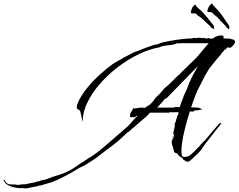

<svg xmlns="http://www.w3.org/2000/svg" viewBox="-427 -843 1315 1058"><path d="M-289 195 -306 193H-309Q-313 195 -327.5 193Q-342 191 -347 190L-353 188H-354Q-356 188 -358 187.5Q-360 187 -362 186Q-369 184 -375 181Q-381 178 -386 175L-396 169Q-397 165 -402.5 158.5Q-408 152 -407 148L-403 146L-402 150Q-399 154 -396.5 158.5Q-394 163 -390 166Q-381 173 -367 173Q-353 173 -340 174Q-332 176 -326 176L-310 173L-308 174Q-305 172 -297 172.5Q-289 173 -288 171Q-286 173 -286 173Q-275 169 -262 167Q-249 165 -237 162Q-231 161 -225 158.5Q-219 156 -212 156Q-204 151 -191.5 149.5Q-179 148 -170 144Q-135 130 -105 121.5Q-75 113 -41 95Q-34 92 -19 82Q-4 72 10.5 61.5Q25 51 32 48Q55 32 67 25Q79 18 88 12Q97 6 112 -5.5Q127 -17 156 -42L267 -138Q283 -152 291.5 -162Q300 -172 308 -181.5Q316 -191 330 -203H328Q327 -203 327 -204Q327 -205 326 -205Q325 -205 321 -201Q317 -197 315 -197Q314 -197 305.5 -197.5Q297 -198 296 -197L289 -200Q289 -210 292 -220L309 -248Q311 -247 311 -246Q311 -245 312 -245Q314 -245 322.5 -246.5Q331 -248 340 -249Q349 -250 350 -250Q352 -250 360 -249.5Q368 -249 371 -249H372Q379 -254 385 -258Q391 -262 398 -266Q401 -268 404.5 -272Q408 -276 409 -277Q419 -286 422 -292.5Q425 -299 435 -309Q455 -326 467.5 -342.5Q480 -359 501 -375Q505 -378 518 -391Q531 -404 544 -417Q557 -430 559 -430Q561 -433 575.5 -447.5Q590 -462 608.5 -479.5Q627 -497 641.5 -511.5Q656 -526 659 -529Q668 -540 676.5 -550Q685 -560 694 -571L723 -605H629Q607 -605 585 -605Q563 -605 546 -604Q538 -598 517 -595.5Q496 -593 477.5 -590.5Q459 -588 455 -583Q397 -573 337 -544Q277 -515 222 -473Q167 -431 123.5 -381Q80 -331 54.5 -278.5Q29 -226 29 -177Q29 -169 27 -176.5Q25 -184 22.5 -197.5Q20 -211 17 -223Q14 -235 12 -235L0 -242Q-4 -246 -4 -253Q-4 -260 -1 -268Q2 -276 5 -283Q22 -320 52.5 -357.5Q83 -395 120.5 -429.5Q158 -464 194 -490Q211 -501 228 -510Q245 -519 261 -529Q263 -530 274 -535.5Q285 -541 295.5 -546.5Q306 -552 307 -553Q317 -556 335 -563.5Q353 -571 374.5 -579Q396 -587 414 -593Q432 -599 442 -599H443Q450 -605 476.5 -611Q503 -617 535.5 -622Q568 -627 595.5 -629.5Q623 -632 631 -631L632 -632Q636 -634 643 -634Q651 -634 654 -633Q659 -634 662 -634.5Q665 -635 669 -635Q674 -635 678.5 -634.5Q683 -634 687 -633Q689 -634 693 -634Q699 -634 704.5 -632.5Q710 -631 714 -630Q719 -633 722 -633Q727 -633 735 -629Q737 -631 742 -631H748Q753 -636 757.5 -639Q762 -642 766 -643Q783 -648 792 -648Q810 -648 804 -631Q818 -631 832 -630.5Q846 -630 845 -628Q845 -628 856.5 -625.5Q868 -623 868 -612Q868 -607 863.5 -600Q859 -593 848 -583Q844 -580 839 -580Q833 -580 827 -583Q823 -579 819.5 -574.5Q816 -570 811 -569Q810 -567 803.5 -559.5Q797 -552 795 -551Q794 -547 784.5 -536.5Q775 -526 771 -521Q761 -509 744.5 -488.5Q728 -468 719 -454Q717 -451 715 -447Q713 -443 711 -440Q709 -438 703 -426.5Q697 -415 690 -401Q683 -387 677 -375.5Q671 -364 670 -362Q661 -346 649.5 -316.5Q638 -287 626 -251H642Q649 -251 656.5 -250.5Q664 -250 669 -249Q670 -249 670.5 -248Q671 -247 672 -247Q677 -247 683 -242Q689 -237 684 -237Q683 -237 683 -238Q683 -239 681 -239Q679 -239 674 -237.5Q669 -236 664 -236L662 -233Q661 -233 661 -234.5Q661 -236 659 -236Q658 -236 652.5 -235Q647 -234 642 -233L639 -228Q635 -228 628.5 -228.5Q622 -229 619 -229Q602 -176 588.5 -119Q575 -62 573 -19V-7Q573 11 576.5 16.5Q580 22 587 22Q610 22 625.5 8.5Q641 -5 660 -26Q665 -31 671 -36.5Q677 -42 681 -49Q687 -53 691 -59Q702 -68 715.5 -85Q729 -102 735 -109Q737 -111 746 -122Q755 -133 757 -134Q761 -138 767 -146Q773 -154 779 -160Q784 -165 790 -165.5Q796 -166 789 -158Q779 -146 763.5 -126.5Q748 -107 734.5 -89Q721 -71 715 -64Q714 -64 707 -54.5Q700 -45 693 -35Q686 -25 684 -21Q680 -14 664 2Q648 18 632 32.5Q616 47 610 48H606Q598 48 592 42.5Q586 37 583 37Q581 29 574 25.5Q567 22 562 18Q560 16 557.5 13Q555 10 553 7Q548 1 543.5 0.5Q539 0 536 -1.5Q533 -3 531 -12Q528 -28 523 -40Q518 -52 520 -70Q521 -74 522.5 -82Q524 -90 524 -93H525Q525 -86 523.5 -80Q522 -74 523 -66H524L523 -67Q525 -71 529 -86Q533 -101 533 -105Q532 -105 532 -106L531 -105Q531 -100 530 -98Q528 -102 528 -104Q527 -111 532 -128.5Q537 -146 536 -152L535 -159Q539 -165 542.5 -177.5Q546 -190 548 -197Q551 -208 554.5 -212Q558 -216 556 -225Q545 -225 534.5 -224.5Q524 -224 519 -224H518Q517 -224 516 -225Q515 -226 513 -226L512 -225Q511 -225 508 -223.5Q505 -222 503 -222H399Q392 -215 387 -208.5Q382 -202 374 -196L350 -176Q341 -169 332.5 -161Q324 -153 315 -145L301 -134L285 -119L274 -112L242 -82Q237 -77 231 -72.5Q225 -68 220 -63Q213 -57 195.5 -43Q178 -29 162 -18Q140 -2 119.5 14.5Q99 31 81 42Q56 58 44.5 65Q33 72 28 74Q23 76 19.5 77.5Q16 79 8 83.5Q0 88 -19 100Q-37 111 -56 121Q-75 131 -94 140Q-98 142 -108 147Q-118 152 -122 152L-141 161Q-145 162 -149.5 163Q-154 164 -159 166Q-166 168 -172.5 170Q-179 172 -186 174Q-192 175 -197.5 177.5Q-203 180 -209 179Q-212 181 -225 184Q-238 187 -243 187L-275 194Q-279 195 -282.5 194.5Q-286 194 -289 195ZM439 -250H531L532 -251Q533 -253 542 -253Q547 -253 552.5 -253Q558 -253 563 -252Q576 -292 591 -327Q593 -332 595 -335.5Q597 -339 599 -343Q604 -354 607.5 -364.5Q611 -375 615 -385Q624 -404 634 -424.5Q644 -445 654 -461L661 -475L665 -480Q662 -477 658.5 -474Q655 -471 652 -467L493 -304Q489 -301 483.5 -298.5Q478 -296 475 -291L470 -284L441 -252ZM834 -682Q833 -682 833 -683Q831 -685 829 -685.5Q827 -686 825 -689Q821 -691 818 -697Q815 -703 810 -706Q810 -706 809.5 -706Q809 -706 809 -707Q805 -710 797 -719.5Q789 -729 785 -730Q785 -730 785.5 -731Q786 -732 785 -733L786 -734Q780 -736 777 -740.5Q774 -745 770 -749Q766 -753 762 -755Q758 -757 754 -761Q751 -763 749.5 -766.5Q748 -770 744 -771Q741 -775 737.5 -775.5Q734 -776 730 -776Q722 -776 719 -777Q716 -778 715.5 -782Q715 -786 716 -785Q716 -785 719 -794.5Q722 -804 729 -814Q732 -816 736 -820.5Q740 -825 744 -822Q746 -821 745.5 -819.5Q745 -818 746 -816L756 -805Q775 -787 790 -767Q805 -747 818 -726Q823 -719 828.5 -712Q834 -705 837 -697V-691Q837 -685 835.5 -683.5Q834 -682 834 -682ZM750 -683Q749 -683 749 -684Q747 -686 744.5 -686.5Q742 -687 740 -689Q736 -691 732.5 -697Q729 -703 724 -705Q724 -705 723.5 -705Q723 -705 723 -706Q719 -709 710.5 -718Q702 -727 698 -728Q698 -728 698 -729Q698 -730 697 -731L698 -732Q692 -733 689 -737.5Q686 -742 681 -745Q677 -749 673 -751Q669 -753 665 -756Q661 -758 659.5 -761.5Q658 -765 654 -766Q648 -771 641 -769.5Q634 -768 628 -770Q625 -771 624.5 -775Q624 -779 625 -778Q625 -778 627.5 -787.5Q630 -797 636 -807Q639 -809 642.5 -814Q646 -819 650 -816Q652 -815 652 -814Q652 -813 653 -811L663 -800Q683 -784 699.5 -765Q716 -746 731 -726Q736 -719 742 -712.5Q748 -706 752 -698Q753 -695 753 -691Q753 -686 751.5 -684.5Q750 -683 750 -683Z"/></svg>

Font: Cherish
Style: Regular
Weight: 400
Designer: Robert E. Leuschke
Foundry: Robert E. Leuschke
Version: Version 1.005